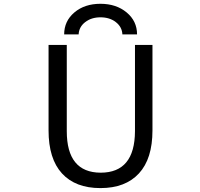

<svg xmlns="http://www.w3.org/2000/svg" viewBox="-20 -966 1040 998"><path d="M681.6 -732.4H772.5V-288.1Q772.5 -140.6 702.1 -64.5Q631.8 11.7 502 11.7Q372.1 11.7 302.2 -64.5Q232.4 -140.6 232.4 -288.1V-732.4H327.1V-284.2Q327.1 -69.3 502.9 -68.4Q680.7 -68.4 681.6 -284.2ZM692.4 -787.1H616.2Q614.3 -826.2 582 -851.1Q549.8 -876 502.4 -876Q455.1 -876 422.9 -851.1Q390.6 -826.2 388.7 -787.1H313.5Q313.5 -856.4 366.7 -901.4Q419.9 -946.3 502 -946.3Q584 -946.3 638.2 -901.4Q692.4 -856.4 692.4 -787.1Z"/></svg>

Font: Gen Shin Gothic Monospace Regular
Style: Regular
Weight: 400
Designer: [Source Han Sans]
Ryoko NISHIZUKA  (kana & ideographs); Paul D. Hunt (Latin, Greek & Cyrillic); Wenlong ZHANG  (bopomofo
Version: Version 1.002.20150607